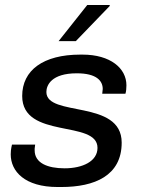

<svg xmlns="http://www.w3.org/2000/svg" viewBox="-20 -740 576 770"><path d="M420 -720H330L215 -575H284L420 -716ZM311 -521H302C153 -521 69 -458 69 -355C69 -180 371 -261 371 -147C371 -93 311 -65 239 -65C171 -65 119 -86 119 -137V-144C119 -147 120 -152 121 -160H28C28 -157 23 -144 23 -121C23 -53 79 10 211 10H226C359 10 468 -35 468 -168C468 -343 166 -269 166 -371C166 -398 186 -446 288 -446C367 -446 392 -416 392 -383C392 -378 390 -370 390 -364H483C486 -373 487 -387 487 -398C487 -466 423 -521 311 -521Z"/></svg>

Font: Chivo
Style: Italic
Weight: 400
Italic angle: -8°
Designer: Hector Gatti
Foundry: Omnibus-Type
Version: Version 1.003;PS 001.003;hotconv 1.0.70;makeotf.lib2.5.58329